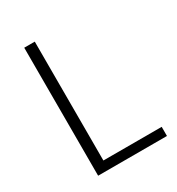

<svg xmlns="http://www.w3.org/2000/svg" viewBox="-175 -838 871 947"><g transform="rotate(-30 261.0 -364.5)"><path d="M106 0H498V-52H166V-729H106Z"/></g></svg>

Font: Noto Sans HK Light
Style: Regular
Weight: 300
Designer: Ryoko NISHIZUKA 西塚涼子 (kana, bopomofo & ideographs); Paul D. Hunt (Latin, Greek & Cyrillic); Sandoll Communications 산돌커뮤니
Foundry: Adobe
Version: Version 2.004;hotconv 1.0.118;makeotfexe 2.5.65603